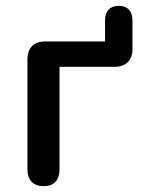

<svg xmlns="http://www.w3.org/2000/svg" viewBox="-20 -630 489 658"><path d="M129 8C166 8 184 -13 184 -50V-401H372C412 -401 434 -423 434 -463V-560C434 -592 417 -610 387 -610C357 -610 340 -592 340 -560V-488H136C96 -488 74 -466 74 -426V-50C74 -13 94 8 129 8Z"/></svg>

Font: SN Pro Medium
Style: Regular
Weight: 500
Designer: Tobias Whetton
Foundry: Supernotes
Version: Version 1.003;Glyphs 3.3 (3324)